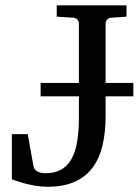

<svg xmlns="http://www.w3.org/2000/svg" viewBox="-20 -691 525 727"><path d="M379.9 -326.2V-252.9Q379.9 -190.4 368.2 -140.6Q356.4 -90.8 330.6 -56.2Q304.7 -21.5 262.7 -2.7Q220.7 16.1 160.2 16.1Q135.7 16.1 112.3 12Q88.9 7.8 70.3 2.7Q51.8 -2.4 39.3 -6.8Q26.9 -11.2 24.9 -12.2V-183.1H85L106.9 -61Q108.4 -53.7 113 -48.6Q117.7 -43.5 124 -40.5Q130.4 -37.6 137.9 -36.4Q145.5 -35.2 152.8 -35.2Q187 -35.2 210.9 -48.3Q234.9 -61.5 250 -87.9Q265.1 -114.3 272 -153.8Q278.8 -193.4 278.8 -246.1V-326.2H133.8V-377H278.8V-602.1Q278.8 -609.4 273.7 -616.2Q268.6 -623 257.8 -624L194.8 -627.9V-670.9H459V-627.9L400.9 -624Q390.6 -623 385.3 -616.2Q379.9 -609.4 379.9 -602.1V-377H484.9V-326.2Z"/></svg>

Font: Charis SIL Afr
Style: Regular
Weight: 400
Foundry: SIL International
Version: Version 5.000